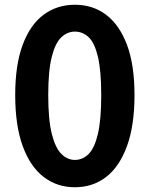

<svg xmlns="http://www.w3.org/2000/svg" viewBox="-20 -774 630 808"><path d="M295 14Q220 14 163.5 -29.5Q107 -73 75.5 -159.5Q44 -246 44 -374Q44 -501 75.5 -585.5Q107 -670 163.5 -712Q220 -754 295 -754Q371 -754 427 -711.5Q483 -669 514.5 -585Q546 -501 546 -374Q546 -246 514.5 -159.5Q483 -73 427 -29.5Q371 14 295 14ZM295 -101Q328 -101 353 -126Q378 -151 392 -210.5Q406 -270 406 -374Q406 -477 392 -535.5Q378 -594 353 -617.5Q328 -641 295 -641Q264 -641 238.5 -617.5Q213 -594 198 -535.5Q183 -477 183 -374Q183 -270 198 -210.5Q213 -151 238.5 -126Q264 -101 295 -101Z"/></svg>

Font: Noto Sans JP Thin
Style: Bold
Weight: 700
Version: Version 2.004-H2;hotconv 1.0.118;makeotfexe 2.5.65603